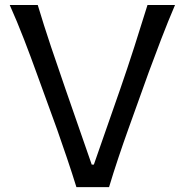

<svg xmlns="http://www.w3.org/2000/svg" viewBox="-20 -770 761 790"><path d="M294.4 0Q276.9 -56.6 255.4 -120.1Q233.9 -183.6 214.8 -237.8L129.4 -472.7Q107.9 -532.7 78.9 -607.9Q49.8 -683.1 20 -749.5H135.3Q159.7 -668 190.4 -576.2Q221.2 -484.4 249.5 -403.3L357.4 -92.8H366.2L475.1 -404.8Q503.9 -487.8 532.7 -577.4Q561.5 -667 586.9 -749.5H700.2Q671.9 -683.6 643.3 -609.1Q614.7 -534.7 592.3 -473.6L507.3 -236.8Q487.8 -182.6 466.8 -119.9Q445.8 -57.1 428.7 0Z"/></svg>

Font: Pinar DS2-Regular
Style: Regular
Weight: 400
Designer: Amin Abedi
Version: Version 2.000